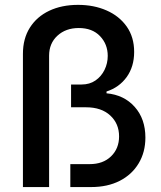

<svg xmlns="http://www.w3.org/2000/svg" viewBox="-20 -757 650 777"><path d="M72.8 0V-539.1Q72.8 -600.6 100.8 -645Q128.9 -689.5 179.2 -713.4Q229.5 -737.3 295.9 -737.3Q359.9 -737.3 411.1 -714.8Q462.4 -692.4 492.7 -649.7Q522.9 -606.9 522.9 -546.9Q522.9 -487.3 492.7 -445.3Q462.4 -403.3 411.1 -386.7V-379.4Q481.9 -373 525.1 -324.5Q568.4 -275.9 568.4 -200.2Q568.4 -141.1 541 -95.7Q513.7 -50.3 464.4 -25.1Q415 0 349.1 0H264.6V-92.8H342.8Q397 -92.8 429.4 -124.3Q461.9 -155.8 461.9 -205.1Q461.9 -256.8 426 -289.8Q390.1 -322.8 328.6 -322.8H267.6V-415H310.1Q342.8 -415 366.5 -431.4Q390.1 -447.8 403.1 -474.4Q416 -501 416 -530.8Q416 -578.1 384.8 -610.8Q353.5 -643.6 298.8 -643.6Q246.1 -643.6 212.4 -612.5Q178.7 -581.5 178.7 -531.7V0Z"/></svg>

Font: Inter 24pt Medium
Style: Regular
Weight: 500
Designer: Rasmus Andersson
Foundry: rsms
Version: Version 4.001;git-66647c0bb